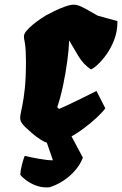

<svg xmlns="http://www.w3.org/2000/svg" viewBox="-20 -608 526 827"><path d="M200.2 9.8Q181.2 9.8 158.2 -4.6Q135.3 -19 115.7 -36.1Q96.2 -53.2 87.4 -62Q72.8 -76.7 69.1 -87.4Q65.4 -98.1 68.1 -113.3Q70.8 -128.4 76.4 -155Q82 -181.6 86.9 -227.3Q91.8 -272.9 91.8 -345.7Q91.8 -369.1 90.6 -389.6Q89.4 -410.2 86.9 -424.3Q85 -434.1 84 -440.2Q83 -446.3 83 -450.7Q83 -461.9 94.2 -475.3Q105.5 -488.8 121.8 -502.2Q138.2 -515.6 154.1 -526.4Q169.9 -537.1 179.2 -542.5Q193.4 -550.3 215.6 -561Q237.8 -571.8 260.5 -579.8Q283.2 -587.9 298.3 -587.9Q312.5 -587.9 332.3 -578.4Q352.1 -568.8 370.8 -557.6Q389.6 -546.4 400.9 -540.5L485.8 -517.1Q486.3 -474.6 472.4 -438Q458.5 -401.4 438.5 -373.5Q418.5 -345.7 399.9 -328.9Q381.3 -312 371.6 -309.1Q338.4 -331.1 316.9 -367.7Q295.4 -404.3 277.8 -434.1Q276.9 -397.9 270 -346.7Q263.2 -295.4 252.2 -242.4Q241.2 -189.5 226.6 -146.5L234.4 -138.7Q246.1 -143.6 273.2 -156.2Q300.3 -168.9 333.5 -185.3Q366.7 -201.7 395.5 -216.3L433.6 -141.6Q422.9 -126 396 -100.8Q369.1 -75.7 334.2 -50.3Q299.3 -24.9 263.7 -7.6Q228 9.8 200.2 9.8ZM180.2 199.2Q154.8 199.2 131.3 189.7Q107.9 180.2 91.1 167.2Q74.2 154.3 67.4 144.5Q68.4 125 74.5 101.3Q80.6 77.6 86.4 63.5Q110.8 69.3 147.5 75.9Q184.1 82.5 208 82.5L156.7 -65.9L264.2 -65.4L336.9 70.8Q321.8 111.8 283 147Q244.1 182.1 194.8 198.2Q191.4 198.7 187.7 199Q184.1 199.2 180.2 199.2Z"/></svg>

Font: Fruktur
Style: Italic
Weight: 400
Italic angle: -8°
Designer: Viktoriya Grabowska, Eben Sorkin
Foundry: Viktoriya Grabowska
Version: Version 1.008; ttfautohint (v1.8.4.7-5d5b)